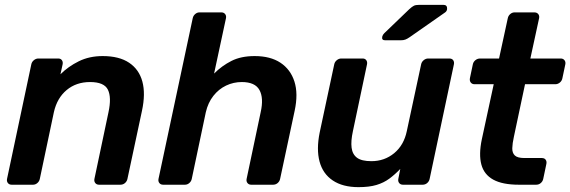

<svg xmlns="http://www.w3.org/2000/svg" viewBox="-20 -761 2350 791"><path d="M28 0Q18 0 12.5 -7Q7 -14 9 -24L109 -496Q111 -506 119.5 -513Q128 -520 138 -520H220Q230 -520 235 -513Q240 -506 238 -496L229 -455Q261 -487 304.5 -508.5Q348 -530 403 -530Q471 -530 512 -502.5Q553 -475 566.5 -425Q580 -375 565 -305L505 -24Q503 -14 495 -7Q487 0 476 0H388Q378 0 372.5 -7Q367 -14 369 -24L427 -299Q440 -360 424.5 -391.5Q409 -423 351 -423Q294 -423 254.5 -390Q215 -357 202 -299L144 -24Q142 -14 134 -7Q126 0 116 0Z M652 0Q642 0 636.5 -7Q631 -14 633 -24L774 -686Q776 -696 784 -703Q792 -710 802 -710H892Q902 -710 907.5 -703Q913 -696 911 -686L862 -458Q894 -490 933.5 -510Q973 -530 1029 -530Q1094 -530 1135.5 -502.5Q1177 -475 1193 -425Q1209 -375 1194 -305L1134 -24Q1132 -14 1124 -7Q1116 0 1105 0H1015Q1005 0 999.5 -7Q994 -14 996 -24L1054 -299Q1067 -357 1049 -390Q1031 -423 976 -423Q942 -423 911.5 -408.5Q881 -394 859 -366Q837 -338 828 -299L770 -24Q768 -14 760 -7Q752 0 742 0Z M1457 10Q1392 10 1351 -17.5Q1310 -45 1296.5 -95.5Q1283 -146 1297 -215L1357 -496Q1359 -506 1367.5 -513Q1376 -520 1386 -520H1474Q1484 -520 1489 -513Q1494 -506 1492 -496L1434 -221Q1425 -180 1428.5 -152.5Q1432 -125 1451 -111Q1470 -97 1510 -97Q1564 -97 1604 -130Q1644 -163 1656 -221L1715 -496Q1717 -506 1725.5 -513Q1734 -520 1744 -520H1831Q1842 -520 1847 -513Q1852 -506 1850 -496L1750 -24Q1748 -14 1740 -7Q1732 0 1721 0H1640Q1630 0 1624.5 -7Q1619 -14 1621 -24L1629 -65Q1607 -42 1584 -25Q1561 -8 1531 1Q1501 10 1457 10ZM1567 -595Q1551 -595 1555 -611Q1557 -618 1563 -624L1666 -723Q1678 -734 1685.5 -737.5Q1693 -741 1707 -741H1807Q1823 -741 1822 -724Q1821 -715 1814 -710L1668 -608Q1658 -601 1650 -598Q1642 -595 1630 -595Z M2118 0Q2050 0 2012 -21Q1974 -42 1963 -83.5Q1952 -125 1965 -187L2014 -414H1935Q1925 -414 1919.5 -421Q1914 -428 1916 -439L1928 -496Q1930 -506 1938.5 -513Q1947 -520 1958 -520H2036L2072 -686Q2074 -696 2082 -703Q2090 -710 2100 -710H2181Q2192 -710 2197.5 -703Q2203 -696 2201 -686L2165 -520H2290Q2300 -520 2305.5 -513Q2311 -506 2309 -496L2297 -439Q2295 -428 2286.5 -421Q2278 -414 2268 -414H2143L2097 -197Q2091 -170 2090.5 -150.5Q2090 -131 2101 -120.5Q2112 -110 2140 -110H2212Q2223 -110 2228 -103Q2233 -96 2231 -86L2218 -24Q2216 -14 2208 -7Q2200 0 2189 0Z"/></svg>

Font: Rubik Light Medium
Style: Italic
Weight: 500
Italic angle: -12°
Version: Version 2.104